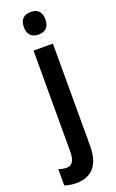

<svg xmlns="http://www.w3.org/2000/svg" viewBox="-219 -796 653 1080"><g transform="rotate(-20 107.5 -256.5)"><path d="M59 -685C59 -640 84 -618 124 -618C164 -618 188 -640 188 -685C188 -731 165 -753 124 -753C83 -753 59 -731 59 -685ZM38 240C134 239 181 180 181 68V-543H65V61C65 117 47 140 14 140C-1 140 -16 137 -32 131V229C-12 236 13 240 38 240Z"/></g></svg>

Font: Noto Sans Lao UI Cond SemBd
Style: Regular
Weight: 600
Width: 3
Designer: Monotype Design Team
Foundry: Monotype Imaging Inc.
Version: Version 2.000